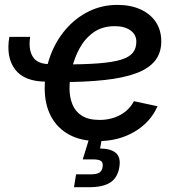

<svg xmlns="http://www.w3.org/2000/svg" viewBox="-20 -577 745 801"><path d="M173.8 -236.3Q82 -236.3 43.2 -287.1Q4.4 -337.9 19 -423.3H106Q97.7 -373 116.2 -341.3Q134.8 -309.6 187 -309.6ZM388.7 11.7Q319.3 11.7 269.8 -14.6Q220.2 -41 193.4 -90.6Q166.5 -140.1 166.5 -209.5Q166.5 -280.3 189.5 -343Q212.4 -405.8 253.7 -453.9Q294.9 -502 350.1 -529.3Q405.3 -556.6 469.7 -556.6Q524.4 -556.6 565.7 -538.1Q606.9 -519.5 629.9 -485.4Q652.8 -451.2 652.8 -404.3Q652.8 -356.9 627.2 -324.2Q601.6 -291.5 549.1 -271.7Q496.6 -252 416.3 -243.2Q335.9 -234.4 227.1 -234.4L240.2 -308.1Q331.1 -308.1 390.9 -312.7Q450.7 -317.4 485.4 -328.1Q520 -338.9 534.4 -357.2Q548.8 -375.5 548.8 -403.3Q548.8 -432.6 524.4 -450.2Q500 -467.8 459 -467.8Q406.2 -467.8 370.1 -441.9Q334 -416 312 -375.5Q290 -335 280 -290.5Q270 -246.1 270 -209Q270 -171.9 282 -141.8Q293.9 -111.8 321.5 -94.2Q349.1 -76.7 395.5 -76.7Q444.3 -76.7 482.2 -97.7Q520 -118.7 538.6 -154.8L637.2 -133.8Q607.9 -66.9 541.3 -27.6Q474.6 11.7 388.7 11.7ZM288.6 204.1 297.4 150.4H356.4Q382.3 150.4 393.8 143.6Q405.3 136.7 408.2 119.6Q410.6 102.5 402.1 95.2Q393.6 87.9 367.2 87.9H325.2L359.4 -22.9H409.2L405.3 0L397.5 42.5Q443.8 43 464.1 61.8Q484.4 80.6 478 119.1Q471.2 163.6 440.9 183.8Q410.6 204.1 350.1 204.1Z"/></svg>

Font: Inter Medium
Style: Italic
Weight: 500
Italic angle: -9.3988°
Designer: Rasmus Andersson
Foundry: rsms
Version: Version 4.001;git-66647c0bb